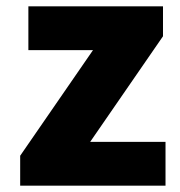

<svg xmlns="http://www.w3.org/2000/svg" viewBox="-20 -589 572 609"><path d="M44 0H505V-139H266L497 -474V-569H70V-430H275L44 -95Z"/></svg>

Font: Noto Sans JP Black
Style: Regular
Weight: 900
Designer: Ryoko NISHIZUKA  (kana, bopomofo & ideographs); Paul D. Hunt (Latin, Greek & Cyrillic); Sandoll Communications , Soo-you
Foundry: Adobe
Version: Version 2.002;hotconv 1.0.116;makeotfexe 2.5.65601